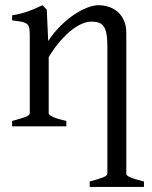

<svg xmlns="http://www.w3.org/2000/svg" viewBox="-20 -489 587 743"><path d="M327.1 234.4V213.4Q362.3 204.1 378.9 197.3Q395.5 190.4 395.5 183.6V-309.1Q395.5 -338.9 392.1 -357.4Q388.7 -376 381.3 -386.7Q374 -397.5 362.1 -401.4Q350.1 -405.3 333 -405.3Q317.9 -405.3 299.3 -397.9Q280.8 -390.6 259.5 -374.5Q238.3 -358.4 215.1 -332.3Q191.9 -306.2 168.5 -268.1V-50.8Q168.5 -43.5 186.8 -35.6Q205.1 -27.8 236.8 -21V0H26.9V-21Q59.1 -29.3 77.1 -35.9Q95.2 -42.5 95.2 -50.8V-347.2Q95.2 -366.2 93.8 -377.4Q92.3 -388.7 85.7 -395Q79.1 -401.4 65.4 -404.3Q51.8 -407.2 26.9 -410.2V-429.7Q60.1 -435.1 88.4 -445.1Q116.7 -455.1 144 -468.8L161.1 -451.7L166.5 -330.1Q188 -362.8 213.9 -388.4Q239.7 -414.1 266.1 -431.9Q292.5 -449.7 317.1 -459.2Q341.8 -468.8 360.8 -468.8Q381.8 -468.8 401.4 -462.4Q420.9 -456.1 435.8 -442.9Q450.7 -429.7 459.7 -409.4Q468.8 -389.2 468.8 -361.8V183.6Q468.8 190.4 483.6 197Q498.5 203.6 537.1 213.4V234.4Z"/></svg>

Font: Gentium Plus Phon
Style: Regular
Weight: 400
Designer: J. Victor Gaultney, Annie Olsen, Iska Routamaa, Becca Hirsbrunner
Foundry: SIL International
Version: Version 5.000